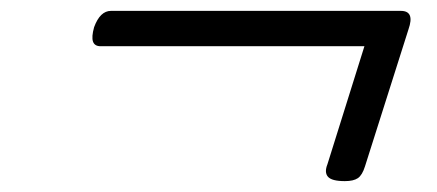

<svg xmlns="http://www.w3.org/2000/svg" viewBox="-20 -490 803 353"><path d="M614 -157Q590 -157 583 -165Q576 -173 582 -188L650 -405H165Q154 -405 151 -413.5Q148 -422 153 -440Q164 -470 184 -470H717Q743 -470 731 -436L651 -184Q646 -168 638 -162.5Q630 -157 614 -157Z"/></svg>

Font: Playwrite RO Light
Style: Regular
Weight: 300
Version: Version 1.002